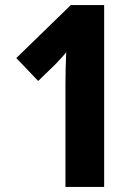

<svg xmlns="http://www.w3.org/2000/svg" viewBox="-20 -734 549 754"><path d="M389 0V-714H258L44 -506L130 -416L199 -483C214 -499 234 -520 240 -529C238 -488 237 -432 237 -395V0Z"/></svg>

Font: Noto Sans Sinhala UI Condensed ExtraBold
Style: Regular
Weight: 800
Width: 3
Designer: Jelle Bosma - Monotype Design Team
Foundry: Monotype Imaging Inc.
Version: Version 2.006